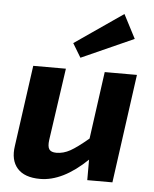

<svg xmlns="http://www.w3.org/2000/svg" viewBox="-54 -808 696 867"><g transform="rotate(5 293.5 -374.5)"><path d="M294 -548 256 -611 475 -762 531 -654ZM555 -493 487 0H373V-93Q263 13 160 13Q89 13 56.5 -24Q24 -61 34 -126L85 -493H233L186 -166Q182 -136 190.5 -123.5Q199 -111 223 -111Q255 -111 285.5 -128Q316 -145 367 -188L409 -493Z"/></g></svg>

Font: Ezarion
Style: Bold Italic
Weight: 700
Italic angle: -8°
Designer: Natanael Gama
Version: Version 1.001;PS 001.001;hotconv 1.0.70;makeotf.lib2.5.58329